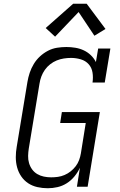

<svg xmlns="http://www.w3.org/2000/svg" viewBox="-20 -993 640 1021"><path d="M234 8Q206 8 179 2Q152 -4 130 -18.5Q108 -33 93 -55Q78 -77 71 -103Q64 -129 64 -157Q64 -185 69 -213L126 -558Q130 -582 138 -606Q146 -630 159.5 -652.5Q173 -675 192.5 -693Q212 -711 235 -723Q258 -735 283 -739Q308 -743 333 -743Q357 -743 381 -739Q405 -735 426 -725Q447 -715 463.5 -699Q480 -683 490 -663L502 -735H567L537 -554H472Q476 -581 472 -607Q468 -633 451.5 -651.5Q435 -670 409.5 -677.5Q384 -685 358 -685Q339 -685 319.5 -682Q300 -679 281.5 -671.5Q263 -664 246.5 -651Q230 -638 218.5 -621.5Q207 -605 200 -586.5Q193 -568 190 -548L133 -203Q130 -184 129.5 -164Q129 -144 134.5 -125.5Q140 -107 151 -92Q162 -77 178 -67.5Q194 -58 213 -54Q232 -50 252 -50Q270 -50 288 -52.5Q306 -55 323.5 -62.5Q341 -70 356 -82Q371 -94 382.5 -109Q394 -124 400.5 -141.5Q407 -159 410 -177L436 -339H300L309 -397H511L446 0H389L405 -101Q394 -77 376 -55Q358 -33 335 -18.5Q312 -4 286 2Q260 8 234 8ZM273 -798 223 -844 369 -973H441L541 -839L482 -803L398 -929Z"/></svg>

Font: Iosevka Curly Slab LtEx
Style: Italic
Weight: 300
Width: 7
Italic angle: -9°
Monospace: yes
Designer: Belleve Invis
Foundry: Belleve Invis
Version: Version 11.1.0; ttfautohint (v1.8.3)